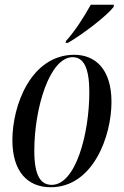

<svg xmlns="http://www.w3.org/2000/svg" viewBox="-20 -776 520 806"><path d="M257 -604 255 -596H265C329 -633 429 -710 457 -747L458 -756H361C333 -705 293 -643 257 -604ZM193 10C370 10 448 -203 448 -348C448 -488 378 -546 292 -546C111 -546 32 -335 32 -188C32 -54 97 10 193 10ZM197 0C151 0 124 -38 124 -143C124 -324 189 -536 285 -536C332 -536 355 -489 355 -389C355 -218 299 0 197 0Z"/></svg>

Font: Noto Serif Display ExtraCondensed Medium
Style: Italic
Weight: 500
Width: 2
Italic angle: -12°
Designer: Monotype Design Team
Foundry: Monotype Imaging Inc.
Version: Version 2.009